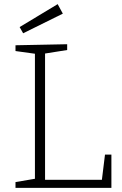

<svg xmlns="http://www.w3.org/2000/svg" viewBox="-20 -909 590 929"><path d="M488 -161H519V0H55V-28L149 -44V-649L55 -662V-690L305 -695V-667L198 -650V-39H473ZM92 -748 75 -778 259 -889 284 -843Z"/></svg>

Font: Bitter Light
Style: Regular
Weight: 300
Designer: Sol Matas, and Bitter project Authors
Foundry: Sol Matas
Version: Version 2.001